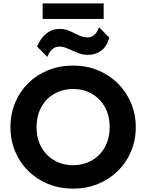

<svg xmlns="http://www.w3.org/2000/svg" viewBox="-20 -1104 868 1139"><path d="M413.5 15Q333.5 15 265.5 -12.8Q197.5 -40.5 147.5 -90Q97.5 -139.5 69.8 -206Q42 -272.5 42 -350Q42 -428 69.8 -494.5Q97.5 -561 147.5 -610.5Q197.5 -660 265.5 -687.5Q333.5 -715 413.5 -715Q493.5 -715 561.2 -687Q629 -659 679.2 -609Q729.5 -559 757.5 -492.8Q785.5 -426.5 785.5 -350Q785.5 -272.5 757.5 -206Q729.5 -139.5 679.2 -90Q629 -40.5 561.2 -12.8Q493.5 15 413.5 15ZM413.5 -124Q460 -124 499.5 -140Q539 -156 568.5 -185.8Q598 -215.5 614.2 -257Q630.5 -298.5 630.5 -350Q630.5 -418.5 602 -469.2Q573.5 -520 524.5 -548Q475.5 -576 413.5 -576Q367.5 -576 327.8 -560Q288 -544 258.8 -514.5Q229.5 -485 213.2 -443.2Q197 -401.5 197 -350Q197 -281.5 225.5 -230.8Q254 -180 303 -152Q352 -124 413.5 -124ZM261 -766.5 200 -827.5Q220.5 -878 254.8 -905.2Q289 -932.5 332.5 -932.5Q366 -932.5 394.2 -919.8Q422.5 -907 448 -894.5Q473.5 -882 499 -882Q522 -882 539.2 -897Q556.5 -912 567.5 -942.5L628 -881Q615.5 -830.5 581.5 -804.5Q547.5 -778.5 502.5 -778.5Q468.5 -778.5 439.2 -790.8Q410 -803 383.2 -815.2Q356.5 -827.5 332 -827.5Q309 -827.5 291 -812.8Q273 -798 261 -766.5ZM233 -991.5V-1084H595V-991.5Z"/></svg>

Font: Geologica Cursive SemiBold
Style: Regular
Weight: 600
Designer: Sindre Bremnes, Frode Helland
Foundry: Monokrom Skriftforlag AS
Version: Version 1.010;gftools[0.9.28]